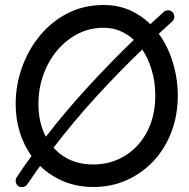

<svg xmlns="http://www.w3.org/2000/svg" viewBox="-20 -724 769 783"><path d="M55.2 35.2Q46.4 29.3 44.4 18.3Q42.5 7.3 47.9 -1Q77.1 -44.9 108.4 -87.9Q77.6 -130.9 60.8 -184.6Q43.9 -238.3 43.9 -299.3Q43.9 -377 69.8 -449.5Q95.7 -522 143.3 -579.3Q190.9 -636.7 256.6 -670.2Q322.3 -703.6 402.3 -703.6Q460.9 -703.6 508.8 -682.6Q556.6 -661.6 593.3 -625.5Q619.6 -650.4 647.5 -675.3Q655.3 -682.1 666.3 -681.9Q677.2 -681.6 684.1 -673.8Q690.9 -666 690.7 -654.8Q690.4 -643.6 682.6 -636.7Q654.3 -611.3 627.4 -586.4Q665.5 -534.2 685.3 -468Q705.1 -401.9 705.1 -334Q705.1 -254.9 679.4 -187Q653.8 -119.1 607.2 -68.6Q560.5 -18.1 497.6 10.3Q434.6 38.6 360.4 38.6Q295.4 38.6 240.2 15.9Q185.1 -6.8 143.6 -47.4Q116.7 -9.8 91.3 27.8Q85.4 36.6 74.5 38.6Q63.5 40.5 55.2 35.2ZM136.7 -299.3Q136.7 -223.6 167 -166.5Q250.5 -273.9 341.1 -372.3Q431.6 -470.7 525.9 -561.5Q500.5 -585 469.2 -597.9Q438 -610.8 402.3 -610.8Q346.7 -610.8 298.3 -586.4Q250 -562 213.6 -518.8Q177.2 -475.6 157 -419.4Q136.7 -363.3 136.7 -299.3ZM360.4 -53.2Q431.6 -53.2 489 -88.4Q546.4 -123.5 579.8 -186.8Q613.3 -250 613.3 -334Q613.3 -388.7 599.1 -437Q585 -485.4 560.1 -522Q464.4 -430.2 373 -330.3Q281.7 -230.5 198.2 -121.6Q260.3 -53.2 360.4 -53.2Z"/></svg>

Font: Mikhak Medium
Style: Regular
Weight: 500
Designer: Amin Abedi
Version: Version 3.3